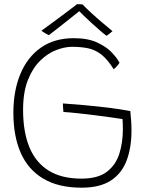

<svg xmlns="http://www.w3.org/2000/svg" viewBox="-20 -846 678 890"><path d="M358.5 24Q251 24 180.8 -17.8Q110.5 -59.5 76.2 -137.2Q42 -215 42 -323Q42 -424.5 74.2 -502.5Q106.5 -580.5 169 -624.8Q231.5 -669 322.5 -669Q387 -669 430 -649.2Q473 -629.5 498.2 -602.8Q523.5 -576 534 -555Q532 -551 527 -545Q522 -539 516.8 -533.5Q511.5 -528 507 -525Q478 -571.5 449 -593.8Q420 -616 387.2 -622.5Q354.5 -629 313.5 -629Q280 -629 240.8 -614Q201.5 -599 166.5 -565Q131.5 -531 109.2 -474.8Q87 -418.5 87 -336.5Q87 -235 116.2 -163.8Q145.5 -92.5 205.5 -55.2Q265.5 -18 357.5 -18Q434.5 -18 476 -50.2Q517.5 -82.5 533.5 -134.5Q549.5 -186.5 549.5 -245.5Q549.5 -256.5 549.2 -269.8Q549 -283 548 -294Q534 -296.5 499.8 -301.2Q465.5 -306 422.8 -311.5Q380 -317 339.8 -321.2Q299.5 -325.5 274 -327Q273.5 -331.5 273 -338.5Q272.5 -345.5 272 -353.2Q271.5 -361 271.5 -366.5Q311 -364 366.8 -359Q422.5 -354 480.5 -347Q538.5 -340 584 -331Q586.5 -307.5 588 -285.2Q589.5 -263 589.5 -241.5Q589.5 -160.5 566.5 -100.8Q543.5 -41 492.8 -8.5Q442 24 358.5 24ZM362.5 -825.5Q381.5 -806 406 -783.5Q430.5 -761 455.8 -739.8Q481 -718.5 501.5 -701.5Q493.5 -694.5 487 -689.5Q480.5 -684.5 474 -680Q463 -687.5 444.8 -703.5Q426.5 -719.5 406 -738Q385.5 -756.5 368.8 -772.8Q352 -789 344 -797.5H351.5Q348 -794.5 331 -781Q314 -767.5 291 -749.2Q268 -731 245.2 -713Q222.5 -695 206.5 -683Q203.5 -684.5 196.2 -688.2Q189 -692 182 -696.5Q175 -701 172 -703.5Q201 -724.5 235.8 -750.2Q270.5 -776 299 -797.5Q327.5 -819 337 -826.5Q340.5 -826.5 344.8 -826.5Q349 -826.5 353.5 -826.2Q358 -826 362.5 -825.5Z"/></svg>

Font: Grandstander Thin Thin
Style: Regular
Weight: 250
Version: Version 1.200